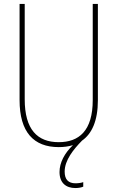

<svg xmlns="http://www.w3.org/2000/svg" viewBox="-20 -734 594 971"><path d="M307 134C307 76 352 21 395 -23C444 -57 475 -122 475 -227V-714H449V-228C449 -72 379 -15 277 -15C169 -15 105 -79 105 -232V-714H79V-228C79 -66 150 10 277 10C302 10 326 7 349 0C306 41 281 89 281 136C281 192 315 217 361 217C378 217 392 214 401 210V187C394 190 378 193 362 193C325 193 307 173 307 134Z"/></svg>

Font: Noto Sans Kannada Condensed Thin
Style: Regular
Weight: 100
Width: 3
Designer: Jelle Bosma - Monotype Design Team
Foundry: Monotype Imaging Inc.
Version: Version 2.005